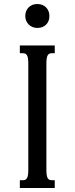

<svg xmlns="http://www.w3.org/2000/svg" viewBox="-20 -944 375 964"><path d="M122.1 -624.5Q122.1 -640.6 120.4 -650.9Q118.7 -661.1 115.2 -666.7Q111.8 -672.4 106.7 -674.6Q101.6 -676.8 94.2 -676.8H79.6V-715.8H254.9V-676.8H240.7Q233.4 -676.8 228.3 -674.6Q223.1 -672.4 219.7 -666.7Q216.3 -661.1 214.6 -650.9Q212.9 -640.6 212.9 -624.5V-91.3Q212.9 -75.2 214.6 -64.9Q216.3 -54.7 219.7 -49.1Q223.1 -43.5 228.3 -41.3Q233.4 -39.1 240.7 -39.1H254.9V0H79.6V-39.1H94.2Q101.6 -39.1 106.7 -41.3Q111.8 -43.5 115.2 -49.1Q118.7 -54.7 120.4 -64.9Q122.1 -75.2 122.1 -91.3ZM228 -863.3Q228 -836.4 211.2 -820.1Q194.3 -803.7 167.5 -803.7Q154.8 -803.7 143.8 -808.1Q132.8 -812.5 124.8 -820.3Q116.7 -828.1 111.8 -839.1Q106.9 -850.1 106.9 -863.3Q106.9 -890.1 123.8 -907Q140.6 -923.8 167.5 -923.8Q194.3 -923.8 211.2 -907Q228 -890.1 228 -863.3Z"/></svg>

Font: Arian Grqi
Style: Regular
Weight: 400
Designer: Ruben Hakobyan (Tarumian)
Foundry: Ruben Hakobyan (Tarumian)
Version: Version 1.003